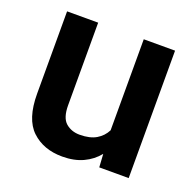

<svg xmlns="http://www.w3.org/2000/svg" viewBox="-101 -633 760 748"><g transform="rotate(20 279.0 -259.0)"><path d="M380.4 0 377 -54.7Q352.5 -24.4 315.9 -7.3Q279.3 9.8 230 9.8Q151.9 9.8 103.3 -36.1Q54.7 -82 54.7 -187V-528.3H183.6V-186Q183.6 -133.8 207 -113.5Q230.5 -93.3 264.6 -93.3Q307.1 -93.3 333.3 -108.9Q359.4 -124.5 372.6 -150.9V-528.3H502.4V0Z"/></g></svg>

Font: Vazirmatn FD SemiBold
Style: Regular
Weight: 600
Designer: Saber Rastikerdar
Foundry: Saber Rastikerdar
Version: Version 33.001